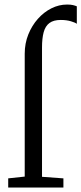

<svg xmlns="http://www.w3.org/2000/svg" viewBox="-20 -846 366 866"><path d="M17 0V-41.5L91.5 -49.5V-603.5Q91.5 -650.5 107.8 -690.8Q124 -731 151 -761.2Q178 -791.5 212 -808.5Q246 -825.5 282.5 -825.5Q299 -825.5 309.2 -823Q319.5 -820.5 326.5 -817.5V-738.5Q320 -744 300 -750Q280 -756 254 -756Q221.5 -756 203 -742.2Q184.5 -728.5 177 -700.8Q169.5 -673 169.5 -632V-48.5L266 -41.5V0Z"/></svg>

Font: Merriweather 24pt SemiCondensed Light
Style: Regular
Weight: 300
Width: 4
Designer: Eben Sorkin
Foundry: Eben Sorkin
Version: Version 2.100